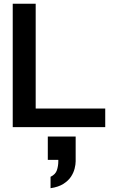

<svg xmlns="http://www.w3.org/2000/svg" viewBox="-20 -680 613 1027"><path d="M48.1 0V-660H170.9V-99.5H542.9V0ZM250.4 326.7V265.7Q277.2 252.8 284.5 230Q291.9 207.2 291.9 182.7V175.1H235.7V50.3H384.7V183.1Q384.7 199.3 379.2 221.5Q373.8 243.6 359.8 265Q345.9 286.3 319.3 303.4Q292.7 320.4 250.4 326.7Z"/></svg>

Font: Panamera Thin
Style: Regular
Weight: 100
Designer: Bastien Sozeau
Foundry: NBR — Bastien Sozeau
Version: Version 3.003;gftools[0.9.33]